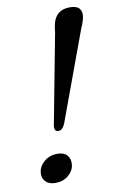

<svg xmlns="http://www.w3.org/2000/svg" viewBox="-85 -781 505 835"><g transform="rotate(-10 167.5 -363.0)"><path d="M284.5 -734.5Q315 -734.5 326.5 -720.5Q338 -706.5 334 -684Q331.5 -665.5 318 -635.5L172 -239Q161 -213.5 143 -213.5Q124 -213.5 127 -239L202.5 -636Q205 -662 209.5 -678.5Q216.5 -705 235 -719.8Q253.5 -734.5 284.5 -734.5ZM91 7Q62.5 7 47.8 -8.8Q33 -24.5 35.5 -48Q38 -75.5 62 -96Q86 -116.5 121 -116.5Q150 -116.5 163.8 -100.2Q177.5 -84 175 -60Q172.5 -33 149.2 -13Q126 7 91 7Z"/></g></svg>

Font: Fraunces 72pt S050
Style: Italic
Weight: 400
Italic angle: -16°
Version: Version 1.000; ttfautohint (v1.8.3)